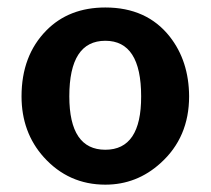

<svg xmlns="http://www.w3.org/2000/svg" viewBox="-20 -486 568 518"><path d="M264.2 -465.8Q376 -465.8 438 -387.2Q489.7 -321.3 490.2 -226.1Q490.2 -115.2 413.1 -45.9Q349.1 12.2 264.2 12.2Q165 12.2 98.1 -62Q38.1 -128.9 38.1 -226.1Q38.1 -335.9 105 -403.8Q166 -465.8 264.2 -465.8ZM264.2 -82Q361.3 -82 360.8 -226.1Q360.8 -376 264.2 -376Q167 -376 167 -226.1Q167 -82 264.2 -82Z"/></svg>

Font: Tajawal
Style: Bold
Weight: 700
Designer: Boutros Fonts
Foundry: Created by Boutros International 2017
Version: Version 1.700